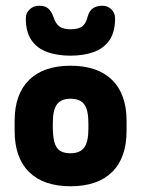

<svg xmlns="http://www.w3.org/2000/svg" viewBox="-20 -638 492 669"><path d="M31 -217V-182Q31 -88 81.5 -38.5Q132 11 226 11Q320 11 370.5 -38.5Q421 -88 421 -182V-217Q421 -310 370.5 -359.5Q320 -409 226 -409Q132 -409 81.5 -359.5Q31 -310 31 -217ZM288 -209V-189Q288 -144 273.5 -124Q259 -104 225 -104Q192 -104 178.5 -123Q165 -142 164 -189V-209Q164 -255 178.5 -274.5Q193 -294 226 -294Q259 -294 273.5 -274.5Q288 -255 288 -209ZM286 -582Q280 -556 266.5 -546Q253 -536 226 -536Q201 -536 187.5 -545.5Q174 -555 167 -577Q159 -599 148 -608.5Q137 -618 117 -618Q97 -618 83.5 -605.5Q70 -593 70 -574Q70 -526 90 -497.5Q110 -469 145 -456.5Q180 -444 225 -444Q271 -444 306 -456.5Q341 -469 361 -497.5Q381 -526 381 -574Q381 -593 368 -605.5Q355 -618 337 -618Q296 -618 286 -582Z"/></svg>

Font: Beiruti ExtraBold
Style: Regular
Weight: 800
Designer: Arlette Boutros
Foundry: Boutros
Version: Version 1.41